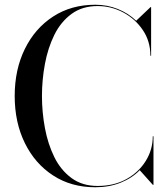

<svg xmlns="http://www.w3.org/2000/svg" viewBox="-20 -780 710 810"><path d="M627.5 -205V0H625L569.5 -62Q537 -28.5 488.8 -9.2Q440.5 10 382 10Q280.5 10 204 -39.8Q127.5 -89.5 84.8 -176.5Q42 -263.5 42 -375Q42 -486.5 84.8 -573.5Q127.5 -660.5 204 -710.2Q280.5 -760 382 -760Q432.5 -760 477.2 -742Q522 -724 554.5 -692.5L615 -750H617.5V-545H614.5Q614.5 -606 582.5 -653.2Q550.5 -700.5 499.8 -727.5Q449 -754.5 392 -754.5Q327 -754.5 281.8 -721.2Q236.5 -688 209.2 -632.8Q182 -577.5 169.5 -510.2Q157 -443 157 -375Q157 -307 169.5 -239.8Q182 -172.5 209.2 -117.2Q236.5 -62 281.8 -28.8Q327 4.5 392 4.5Q461.5 4.5 513.8 -24.8Q566 -54 595.2 -101.5Q624.5 -149 624.5 -205Z"/></svg>

Font: Bodoni* 72pt
Style: Regular
Weight: 400
Version: Version 2.3